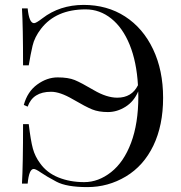

<svg xmlns="http://www.w3.org/2000/svg" viewBox="-20 -742 732 776"><path d="M116.2 -59.1Q97.2 -59.1 91.8 0H68.8Q73.2 -76.2 73.2 -240.2H96.2Q104 -173.8 112.8 -141.6Q121.6 -109.4 142.1 -82Q168.9 -43.9 215.8 -24.9Q262.7 -5.9 320.3 -5.9Q377.9 -5.9 429.2 -46.4Q480.5 -86.9 509.8 -165Q539.1 -243.2 539.1 -352.1L538.6 -372.6Q521.5 -332 487.3 -310.5Q453.1 -289.1 416 -289.1Q378.9 -289.1 352.5 -299.8Q326.2 -310.5 274.4 -340.8Q222.7 -371.1 186.5 -371.1Q112.8 -371.1 91.8 -311L76.2 -317.9Q90.8 -371.6 130.4 -400.4Q169.9 -429.2 212.9 -429.2Q255.9 -429.2 282 -418.5Q308.1 -407.7 359.6 -377.4Q411.1 -347.2 454.1 -347.2Q512.7 -347.2 537.6 -397.5Q532.2 -491.7 504.2 -560.8Q476.1 -629.9 429.7 -667Q383.3 -704.1 326.2 -704.1Q206.5 -704.1 146 -626Q119.6 -591.8 111.6 -557.1Q103.5 -522.5 96.2 -478H73.2Q73.2 -634.8 68.8 -708H91.8Q97.7 -648.4 117.7 -648.4Q126 -648.4 151.4 -668Q221.2 -721.7 317.4 -722.2Q413.1 -722.2 485.6 -675.3Q558.1 -628.4 598.6 -543.2Q639.2 -458 639.2 -346.7Q639.2 -235.4 599.9 -153.6Q560.5 -71.8 488.8 -28.8Q417 14.2 333 14.2Q249 14.2 207.8 -7.8Q166.5 -29.8 145.5 -44.4Q124.5 -59.1 116.2 -59.1Z"/></svg>

Font: PlayfairDisplay-Regular
Style: Regular
Weight: 400
Designer: Claus Eggers Sørensen
Foundry: Claus Eggers Sørensen
Version: Version 1.002;PS 001.002;hotconv 1.0.70;makeotf.lib2.5.58329